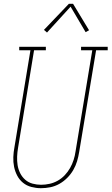

<svg xmlns="http://www.w3.org/2000/svg" viewBox="-20 -981 586 1009"><path d="M195 8Q170 8 145 1.5Q120 -5 101 -20.5Q82 -36 70.5 -58Q59 -80 54 -104.5Q49 -129 50 -155.5Q51 -182 56 -208L140 -717H81V-735H221V-717H159L75 -205Q71 -182 70 -158.5Q69 -135 72.5 -113Q76 -91 86 -71Q96 -51 112.5 -36.5Q129 -22 151 -16Q173 -10 196 -10Q218 -10 240.5 -15Q263 -20 283.5 -31.5Q304 -43 320.5 -60.5Q337 -78 348.5 -98.5Q360 -119 367 -141Q374 -163 377 -185L465 -717H406V-735H546V-717H485L396 -182Q392 -157 385 -133.5Q378 -110 365 -87.5Q352 -65 333 -46Q314 -27 291.5 -14.5Q269 -2 244.5 3Q220 8 195 8ZM227 -810 211 -824 342 -961H364L448 -822L430 -812L351 -946Z"/></svg>

Font: Iosevka Slab Thin
Style: Italic
Weight: 100
Italic angle: -9°
Monospace: yes
Designer: Belleve Invis
Foundry: Belleve Invis
Version: Version 11.1.1; ttfautohint (v1.8.3)